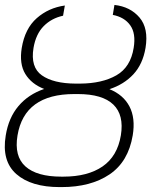

<svg xmlns="http://www.w3.org/2000/svg" viewBox="-29 -760 623 790"><path d="M281.7 -416H300.3Q391.1 -416.5 449.7 -450Q508.3 -483.4 521 -563Q530.8 -622.6 506.8 -656Q482.9 -689.5 435.1 -698.7L441.9 -739.7Q507.3 -732.4 545.2 -687.7Q583 -643.1 569.8 -563Q558.6 -496.1 519.8 -454.3Q481 -412.6 421.4 -393.1Q478.5 -370.1 503.7 -322Q528.8 -273.9 517.1 -203.1Q499 -94.7 421.9 -42.5Q344.7 9.8 224.1 9.8H216.3Q99.1 9.8 38.1 -43.9Q-22.9 -97.7 -5.4 -202.6Q6.3 -275.4 46.9 -323.5Q87.4 -371.6 152.8 -394Q100.6 -414.1 75.2 -455.6Q49.8 -497.1 60.5 -563Q73.7 -642.6 122.3 -685.3Q170.9 -728 237.8 -737.3L230.5 -695.3Q183.1 -685.1 150.9 -652.6Q118.7 -620.1 108.9 -563Q95.7 -483.4 143.3 -450Q190.9 -416.5 281.7 -416ZM291.5 -373H276.4Q71.3 -373 43 -202.6Q28.8 -117.2 75.7 -75.2Q122.6 -33.2 223.1 -33.2H231.9Q332 -33.2 393.1 -75.2Q454.1 -117.2 468.3 -203.1Q481.9 -286.6 437.3 -329.8Q392.6 -373 291.5 -373Z"/></svg>

Font: Inter Display Extra Light
Style: Italic
Weight: 200
Italic angle: -9.39999°
Designer: Rasmus Andersson
Foundry: rsms
Version: Version 4.000;git-4fc901f